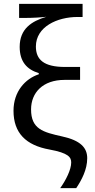

<svg xmlns="http://www.w3.org/2000/svg" viewBox="-20 -780 490 995"><path d="M50 -206C50 -91 114 -27 237 -5C335 13 349 35 349 62C349 99 322 153 292 195H375C403 153 432 99 432 40C432 -14 398 -52 302 -73C203 -95 141 -111 141 -213C141 -299 201 -366 315 -366H395V-433H317C207 -433 166 -471 166 -539C166 -641 276 -692 382 -692H408V-760H79V-687H106C152 -687 196 -690 220 -693C144 -670 82 -631 82 -537C82 -461 119 -420 181 -401V-395C111 -372 50 -306 50 -206Z"/></svg>

Font: Noto Sans Thai
Style: Regular
Weight: 400
Designer: Monotype Design Team
Foundry: Monotype Imaging Inc.
Version: Version 1.901